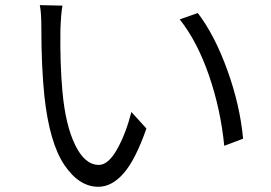

<svg xmlns="http://www.w3.org/2000/svg" viewBox="-20 -715 1040 737"><path d="M132.8 -695.3 219.7 -693.4Q213.9 -661.1 211.9 -600.6Q210 -468.8 219.7 -363.3Q231.4 -234.4 268.6 -158.2Q305.7 -82 359.4 -82Q395.5 -82 429.2 -141.6Q462.9 -201.2 484.4 -285.2L542 -221.7Q500 -101.6 454.6 -49.8Q409.2 2 357.4 2Q283.2 2 226.6 -82.5Q169.9 -167 150.4 -345.7Q138.7 -459 138.7 -609.4Q138.7 -668 132.8 -695.3ZM669.9 -640.6 739.3 -665Q804.7 -579.1 853 -444.8Q901.4 -310.5 913.1 -182.6L840.8 -155.3Q827.1 -294.9 782.2 -425.3Q737.3 -555.7 669.9 -640.6Z"/></svg>

Font: Gen Shin Gothic Monospace Normal
Style: Regular
Weight: 350
Designer: [Source Han Sans]
Ryoko NISHIZUKA  (kana & ideographs); Paul D. Hunt (Latin, Greek & Cyrillic); Wenlong ZHANG  (bopomofo
Version: Version 1.002.20150607